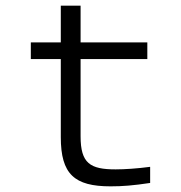

<svg xmlns="http://www.w3.org/2000/svg" viewBox="-20 -650 640 679"><path d="M389 -51C299 -51 265 -72 265 -168V-441H501V-500H265V-630H195V-500H89V-441H195V-165C195 -34 243 9 371 9C414 9 451 6 511 -3V-60C466 -54 421 -51 389 -51Z"/></svg>

Font: LT Wave Mono Light
Style: Regular
Weight: 300
Designer: Daniel Lyons
Version: Version 2.5 (Glyphs App)